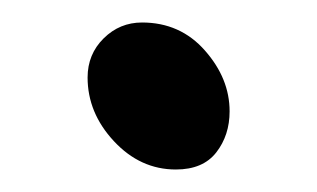

<svg xmlns="http://www.w3.org/2000/svg" viewBox="-20 -117 279 169"><path d="M134.8 32.2Q103.5 32.2 80.3 7.3Q57.1 -17.6 57.1 -48.8Q57.1 -69.3 71.3 -83.3Q85.4 -97.2 105 -97.2Q138.7 -97.2 160.4 -72.5Q182.1 -47.9 182.1 -19Q182.1 2 170.4 17.1Q158.7 32.2 134.8 32.2Z"/></svg>

Font: Shantell Sans Bouncy
Style: Regular
Weight: 300
Designer: Stephen Nixon, Anya Danilova, Shantell Martin
Foundry: Arrow Type
Version: Version 1.006;[9816181b4]